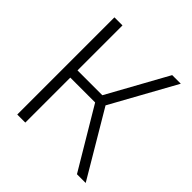

<svg xmlns="http://www.w3.org/2000/svg" viewBox="-187 -839 978 978"><g transform="rotate(45 301.5 -350.0)"><path d="M85 -700H143V-376H322L501 -700H563L370 -351L578 0H515L322 -324H143V0H85Z"/></g></svg>

Font: Chakra Petch Light
Style: Regular
Weight: 300
Designer: Katatrad Aksorn Co.,Ltd.
Foundry: Cadson Demak Co.,Ltd.
Version: Version 1.000; ttfautohint (v1.6)